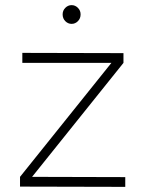

<svg xmlns="http://www.w3.org/2000/svg" viewBox="-20 -727 555 748"><path d="M67 -521 461 -520V-482L105 -38L468 -37V1L58 0V-38L414 -482H67ZM294 -671Q294 -655 283.5 -644.5Q273 -634 259 -634Q245 -634 234.5 -644.5Q224 -655 224 -671Q224 -686 234.5 -696.5Q245 -707 259 -707Q273 -707 283.5 -696.5Q294 -686 294 -671Z"/></svg>

Font: Argentum Sans ExtraLight
Style: Regular
Weight: 275
Designer: Julieta Ulanovsky (Modified by Cristiano Sobral)
Foundry: Julieta Ulanovsky
Version: Version 1.000; ttfautohint (v1.5.65-e2d9)